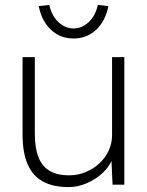

<svg xmlns="http://www.w3.org/2000/svg" viewBox="-20 -753 600 783"><path d="M72 -205V-520H122V-207Q122 -149 137 -111.5Q152 -74 183 -56Q214 -38 261 -38Q298 -38 330 -51.5Q362 -65 386 -87.5Q410 -110 423.5 -139.5Q437 -169 437 -202V-520H487V0H439L434 -110H440Q429 -77 401 -50Q373 -23 335.5 -6.5Q298 10 260 10Q196 10 154.5 -13Q113 -36 92.5 -83.5Q72 -131 72 -205ZM138 -728 181 -733Q191 -688 218.5 -662.5Q246 -637 280 -637Q314 -637 341.5 -662.5Q369 -688 379 -733L422 -728Q410 -667 372 -631.5Q334 -596 280 -596Q226 -596 188 -631.5Q150 -667 138 -728Z"/></svg>

Font: Mach ExtraLight
Style: Regular
Weight: 250
Version: Version 1.002